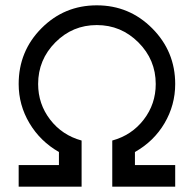

<svg xmlns="http://www.w3.org/2000/svg" viewBox="-20 -700 727 720"><path d="M123 -385Q123 -310 168 -251.5Q213 -193 286 -173V0H50V-81H201V-130Q131 -170 90.5 -238Q50 -306 50 -385Q50 -508 135.5 -594Q221 -680 343 -680Q465 -680 551 -593.5Q637 -507 637 -385Q637 -306 597 -238Q557 -170 486 -130V-81H637V0H401V-173Q474 -193 519 -251.5Q564 -310 564 -385Q564 -476 499 -541Q434 -606 343 -606Q252 -606 187.5 -541Q123 -476 123 -385Z"/></svg>

Font: Atkinson Hyperlegible Pro
Style: Regular
Weight: 400
Designer: Elliott Scott, Megan Eiswerth, Linus Boman, Theodore Petrosky, Jacob Perez
Foundry: Braille Institute
Version: Version 1.5.1